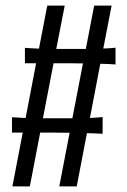

<svg xmlns="http://www.w3.org/2000/svg" viewBox="-20 -668 454 688"><path d="M229.5 -192.4Q222.2 -192.4 213.4 -192.4Q204.6 -192.4 192.4 -192.6Q180.2 -192.9 163.8 -192.9Q147.5 -192.9 124 -192.9L86.9 0H24.4L61.5 -192.9H22.9V-248Q41 -246.6 71.8 -245.1L109.4 -441.4H69.3V-496.6Q78.6 -495.6 90.8 -495.1Q103 -494.6 119.6 -493.7L149.4 -647.9H211.9L181.6 -492.7Q203.1 -492.7 219.2 -492.7Q235.4 -492.7 247.6 -492.7Q259.8 -492.7 269.3 -492.7Q278.8 -492.7 287.6 -492.7L317.4 -647.9H379.9L350.1 -494.1Q375 -494.6 394 -497.1V-437Q383.3 -438 369.9 -438.5Q356.4 -439 339.4 -439.5L302.2 -245.1Q315.4 -246.1 326.7 -246.8Q337.9 -247.6 347.7 -248.5V-188.5Q336.4 -189.5 322.8 -189.9Q309.1 -190.4 291.5 -190.9L254.9 0H192.4ZM133.8 -244.1Q155.8 -244.1 171.6 -244.1Q187.5 -244.1 199.7 -244.1Q211.9 -244.1 221.4 -244.1Q231 -244.1 239.3 -244.1L277.3 -440.9Q269.5 -440.9 260.7 -440.9Q252 -440.9 240 -441.2Q228 -441.4 211.4 -441.4Q194.8 -441.4 171.9 -441.4Z"/></svg>

Font: Smythe
Style: Regular
Weight: 400
Version: Version 1.000